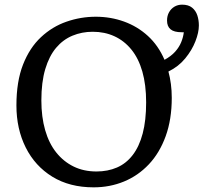

<svg xmlns="http://www.w3.org/2000/svg" viewBox="-20 -782 865 816"><path d="M377.9 14.2Q275.9 14.2 202.4 -31Q128.9 -76.2 89.4 -155Q49.8 -233.9 49.8 -334Q49.8 -436 77.9 -507.6Q106 -579.1 154.1 -624Q202.1 -668.9 262.7 -689.9Q323.2 -710.9 387.2 -710.9Q450.2 -710.9 507.1 -690.4Q564 -669.9 608.4 -629.4Q652.8 -588.9 679.2 -527.8Q707 -543 724.1 -562Q741.2 -581.1 750 -602.5Q758.8 -624 761.2 -645H752Q719.7 -645 704.8 -657.5Q689.9 -669.9 689.9 -694.8Q689.9 -714.8 698.5 -730Q707 -745.1 721.4 -753.7Q735.8 -762.2 753.9 -762.2Q780.8 -762.2 796.4 -749.5Q812 -736.8 818.6 -716.8Q825.2 -696.8 825.2 -673.8Q825.2 -644 810.5 -606.4Q795.9 -568.8 767.3 -533.9Q738.8 -499 695.8 -478Q702.6 -453.1 706.3 -425Q710 -397 710 -366.2Q710 -274.4 684.1 -203.1Q658.2 -131.8 612.5 -83.5Q566.9 -35.2 506.8 -10.5Q446.8 14.2 377.9 14.2ZM390.1 -53.2Q438 -53.2 477.1 -70.1Q516.1 -86.9 543.9 -123Q571.8 -159.2 586.4 -214.6Q601.1 -270 601.1 -347.2Q601.1 -421.4 585 -477.8Q568.8 -534.2 538.3 -571.5Q507.8 -608.9 466.3 -627.9Q424.8 -647 374 -647Q328.1 -647 288.1 -630.4Q248 -613.8 218.5 -578.9Q189 -543.9 172.4 -488.5Q155.8 -433.1 155.8 -355Q155.8 -285.2 171.9 -229Q188 -172.9 219 -134Q250 -95.2 293 -74.2Q335.9 -53.2 390.1 -53.2Z"/></svg>

Font: Literata
Style: Regular
Weight: 400
Designer: Latin by Veronika Burian and Jose Scaglione. Greek by Irene Vlachou. Cyrillic by Vera Evstafieva.
Foundry: TypeTogether
Version: Version 3.002